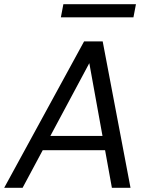

<svg xmlns="http://www.w3.org/2000/svg" viewBox="-35 -898 720 918"><path d="M-15 0 367 -700H456L589 0H500L392 -596L73 0ZM132 -180 168 -248H491L503 -180ZM256 -815 268 -878H615L603 -815Z"/></svg>

Font: DM Sans 10pt
Style: Italic
Weight: 400
Italic angle: -10°
Version: Version 4.004;gftools[0.9.30]